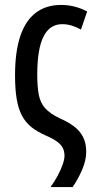

<svg xmlns="http://www.w3.org/2000/svg" viewBox="-20 -569 392 785"><path d="M229.5 -548.8Q259.3 -548.8 286.1 -541.7Q313 -534.7 336.4 -522L311 -448.2Q291 -459 272.5 -464.6Q253.9 -470.2 234.4 -470.2Q183.1 -470.2 157.7 -419.2Q132.3 -368.2 132.3 -264.2Q132.3 -215.8 138.4 -182.6Q144.5 -149.4 164.3 -127Q184.1 -104.5 224.1 -85.4Q257.8 -70.8 282 -52.7Q306.2 -34.7 319.3 -9.5Q332.5 15.6 332.5 52.2Q332.5 85.9 315.9 124.8Q299.3 163.6 276.9 195.8H186.5Q203.1 173.3 215.8 149.4Q228.5 125.5 236.1 104Q243.7 82.5 243.7 67.9Q243.7 50.3 237.1 36.6Q230.5 22.9 213.9 10.5Q197.3 -2 167 -15.1Q132.3 -30.3 108.6 -49.1Q85 -67.9 70.1 -95.7Q55.2 -123.5 48.3 -163.8Q41.5 -204.1 41.5 -261.2Q41.5 -356.9 62.7 -420.7Q84 -484.4 126 -516.6Q168 -548.8 229.5 -548.8Z"/></svg>

Font: Open Sans Condensed Medium
Style: Regular
Weight: 500
Width: 3
Designer: Monotype Design Team
Foundry: Monotype Imaging Inc.
Version: Version 3.000